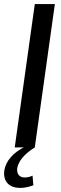

<svg xmlns="http://www.w3.org/2000/svg" viewBox="-42 -720 296 938"><path d="M226 -700 128 0H30L128 -700ZM58 198Q15 198 -5.5 175Q-26 152 -21 113Q-15 77 11.5 47Q38 17 82 -4L128 0Q89 25 68 50Q47 75 42 102Q40 123 49.5 135Q59 147 79 147Q99 147 117 138L121 185Q108 190 91.5 194Q75 198 58 198Z"/></svg>

Font: Pathway Extreme Condensed Medium
Style: Italic
Weight: 500
Width: 3
Italic angle: -8°
Version: Version 1.001;gftools[0.9.26]